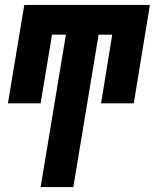

<svg xmlns="http://www.w3.org/2000/svg" viewBox="-20 -550 640 775"><path d="M144 205 246 -410H190L144 -133H12L78 -530H585L520 -133H388L433 -410H378L276 205Z"/></svg>

Font: Iosevka Curly Heavy Extended
Style: Italic
Weight: 900
Width: 7
Italic angle: -9°
Monospace: yes
Designer: Belleve Invis
Foundry: Belleve Invis
Version: Version 11.1.0; ttfautohint (v1.8.3)